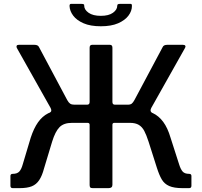

<svg xmlns="http://www.w3.org/2000/svg" viewBox="-20 -974 1045 994"><path d="M46 0Q34 0 34 -12V-63Q34 -74 46 -74Q69 -74 80 -86Q91 -98 98 -124L139 -261Q155 -310 177 -341Q199 -372 229.5 -387.5Q260 -403 304 -404L339 -432H431Q444 -432 444 -446V-727Q444 -742 457 -742H549Q562 -742 562 -727V-446Q562 -432 575 -432H665L699 -404Q740 -403 771 -388.5Q802 -374 825 -343Q848 -312 863 -261L907 -124Q915 -98 925.5 -86Q936 -74 959 -74Q971 -74 971 -63V-12Q971 0 959 0H925Q881 0 856 -11Q831 -22 817.5 -45Q804 -68 792 -106L749 -241Q738 -275 727 -296Q716 -317 698.5 -327.5Q681 -338 652 -338H572Q562 -338 562 -328V-17Q562 0 542 0H460Q450 0 447 -4Q444 -8 444 -16V-328Q444 -338 433 -338H353Q310 -338 288 -315.5Q266 -293 250 -241L208 -102Q198 -64 183 -41.5Q168 -19 144.5 -9.5Q121 0 81 0ZM368 -378 238 -391Q245 -395 245.5 -401Q246 -407 242 -415L67 -726Q64 -733 66.5 -737.5Q69 -742 78 -742H158Q177 -742 182 -730L328 -456Q335 -443 343 -437.5Q351 -432 365 -432ZM637 -378 641 -432Q655 -432 662 -437.5Q669 -443 676 -456L822 -730Q827 -742 846 -742H927Q936 -742 939 -737.5Q942 -733 938 -726L763 -415Q759 -407 759.5 -401Q760 -395 766 -391ZM502 -838Q448 -838 412.5 -853.5Q377 -869 359 -893Q341 -917 340 -943Q340 -949 342 -951.5Q344 -954 348 -954H400Q409 -954 413 -952Q417 -950 416 -944Q416 -924 438.5 -908Q461 -892 502 -892ZM502 -838V-892Q543 -892 565 -908Q587 -924 587 -944Q587 -950 590.5 -952Q594 -954 603 -954H656Q660 -954 661.5 -951.5Q663 -949 663 -943Q663 -917 645 -893Q627 -869 591.5 -853.5Q556 -838 502 -838Z"/></svg>

Font: Libre Franklin Medium
Style: Regular
Weight: 500
Designer: Pablo Impallari, Rodrigo Fuenzalida, Nhung Nguyen
Foundry: Impallari Type
Version: Version 3.000